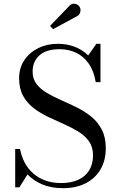

<svg xmlns="http://www.w3.org/2000/svg" viewBox="-20 -995 623 1030"><path d="M318 14.5Q254.5 14.5 207.2 -5.5Q160 -25.5 127.5 -59.5L84 10H61.5V-195.5H87.5Q95 -156 112.5 -122.8Q130 -89.5 157.8 -65Q185.5 -40.5 223 -26.8Q260.5 -13 308.5 -13Q361.5 -13 399.8 -30.5Q438 -48 458.5 -81.2Q479 -114.5 479 -162Q479 -206 457.8 -236.2Q436.5 -266.5 401 -288.5Q365.5 -310.5 323.2 -329Q281 -347.5 238.5 -367.8Q196 -388 160.8 -415Q125.5 -442 104 -480.8Q82.5 -519.5 82.5 -575Q82.5 -630.5 110.2 -672Q138 -713.5 185 -736.8Q232 -760 290 -760Q339 -760 380.5 -744.2Q422 -728.5 453 -697.5L497 -760H519V-554.5H493.5Q483.5 -614.5 456.2 -653.5Q429 -692.5 388.8 -711.8Q348.5 -731 299.5 -731Q228 -731 191.5 -698Q155 -665 155 -611Q155 -571.5 176.2 -544Q197.5 -516.5 232.5 -496Q267.5 -475.5 309.2 -457.2Q351 -439 393 -418.2Q435 -397.5 470 -369Q505 -340.5 526.2 -299.5Q547.5 -258.5 547.5 -200Q547.5 -135 519.5 -86.8Q491.5 -38.5 440 -12Q388.5 14.5 318 14.5ZM264.5 -838.5 248.5 -856 351.5 -963Q361.5 -974 372.8 -975Q384 -976 393.5 -971Q403 -966 407.5 -957.5Q412.5 -949.5 412 -939.5Q411.5 -929.5 407 -921.2Q402.5 -913 394 -908.5Z"/></svg>

Font: Bodoni Moda 9pt
Style: Regular
Weight: 400
Designer: Owen Earl
Foundry: indestructible type
Version: Version 2.005